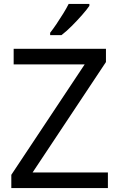

<svg xmlns="http://www.w3.org/2000/svg" viewBox="-20 -964 612 984"><path d="M533 0H38V-68L414 -634H50V-714H523V-646L147 -80H533ZM438 -934Q426 -916 401 -887.5Q376 -859 347.5 -830.5Q319 -802 295 -784H237V-796Q252 -815 269.5 -841Q287 -867 304 -894.5Q321 -922 332 -944H438Z"/></svg>

Font: Noto Sans Old Hungarian
Style: Regular
Weight: 400
Designer: Monotype Design Team
Foundry: Monotype Imaging Inc.
Version: Version 2.005; ttfautohint (v1.8.4.7-5d5b)